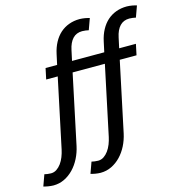

<svg xmlns="http://www.w3.org/2000/svg" viewBox="-262 -892 1142 1216"><g transform="rotate(-15 309.0 -284.5)"><path d="M451.7 -457H240.2L143.6 0Q134.8 41 116.2 77.9Q97.7 114.7 71 142.6Q44.4 170.4 10.7 186.8Q-22.9 203.1 -61.5 203.1Q-69.3 203.1 -78.6 202.1Q-87.9 201.2 -96.7 199.7Q-105.5 198.2 -113.3 196.3Q-121.1 194.3 -126 192.9L-99.6 119.6Q-90.8 121.6 -80.1 123.3Q-69.3 125 -57.1 125Q-36.6 125 -19.8 113.8Q-2.9 102.5 10.3 84.5Q23.4 66.4 32.5 43.5Q41.5 20.5 46.4 -2.4L142.6 -457H66.9L82 -528.3H157.7L172.4 -595.7Q181.2 -637.2 199 -670.2Q216.8 -703.1 241.9 -725.6Q267.1 -748 299.6 -760Q332 -772 370.1 -772Q377.9 -772 387.2 -771Q396.5 -770 405.3 -768.6Q414.1 -767.1 421.6 -765.1Q429.2 -763.2 434.6 -761.7L408.2 -688.5Q399.4 -690.4 388.7 -692.1Q377.9 -693.8 365.7 -693.8Q327.6 -693.8 303.7 -668.5Q279.8 -643.1 270 -595.7L255.4 -528.3H466.8L481.4 -595.7Q490.2 -637.2 508.1 -670.2Q525.9 -703.1 551 -725.6Q576.2 -748 608.6 -760Q641.1 -772 679.2 -772Q687 -772 696.3 -771Q705.6 -770 714.4 -768.6Q723.1 -767.1 730.7 -765.1Q738.3 -763.2 743.7 -761.7L717.3 -688.5Q708.5 -690.4 697.8 -692.1Q687 -693.8 674.8 -693.8Q636.7 -693.8 612.8 -668.5Q588.9 -643.1 579.1 -595.7L564.5 -528.3H674.3L659.2 -457H549.3L452.6 0Q443.8 41 425.3 77.9Q406.7 114.7 380.1 142.6Q353.5 170.4 319.8 186.8Q286.1 203.1 247.6 203.1Q239.7 203.1 230.5 202.1Q221.2 201.2 212.4 199.7Q203.6 198.2 195.8 196.3Q188 194.3 183.1 192.9L209.5 119.6Q218.3 121.6 229 123.3Q239.7 125 252 125Q272.5 125 289.3 113.8Q306.2 102.5 319.3 84.5Q332.5 66.4 341.6 43.5Q350.6 20.5 355.5 -2.4Z"/></g></svg>

Font: Ufes Sans
Style: Italic
Weight: 400
Designer: Ricardo Esteves & Filipe Motta
Foundry: ProDesignUfes - Ricardo Esteves, Filipe Motta
Version: Version 2.0